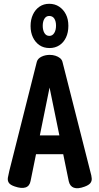

<svg xmlns="http://www.w3.org/2000/svg" viewBox="-20 -978 523 1011"><path d="M456 -73Q462 -53 463 -38.5Q464 -24 455.5 -13.5Q447 -3 425 5Q390 18 369 10.5Q348 3 342 -24L241 -517L141 -25Q136 2 114.5 9Q93 16 58 4Q34 -4 26.5 -15.5Q19 -27 21.5 -42.5Q24 -58 29 -78L174 -653Q179 -670 198.5 -679.5Q218 -689 242 -689Q258 -689 272 -684.5Q286 -680 296 -672Q306 -664 309 -652ZM101 -166 149 -265H330L377 -166ZM241 -725Q210 -725 188 -740Q166 -755 153.5 -781Q141 -807 141 -841Q141 -875 153.5 -901.5Q166 -928 188 -943Q210 -958 239 -958Q269 -958 291.5 -943Q314 -928 327 -902.5Q340 -877 340 -842Q340 -807 327.5 -780.5Q315 -754 292.5 -739.5Q270 -725 241 -725ZM240 -789Q256 -789 265.5 -804Q275 -819 275 -843Q275 -866 266 -880Q257 -894 239 -894Q223 -894 214 -879.5Q205 -865 205 -842Q205 -819 214 -804Q223 -789 240 -789Z"/></svg>

Font: Fredoka Condensed Medium
Style: Regular
Weight: 500
Width: 3
Designer: Ben Nathan
Foundry: Milena B. Brandão, Ben Nathan
Version: Version 2.001